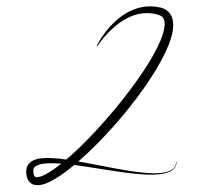

<svg xmlns="http://www.w3.org/2000/svg" viewBox="-20 -468 654 591"><path d="M443.1 -448.5C423.9 -448.7 405.9 -444.7 389.4 -437.9C364.5 -427.8 343.9 -411.7 328 -395.9C309.5 -377.6 296.5 -358.8 289.4 -347.6C283.2 -337.7 278.1 -327.9 278.4 -328.4C278.3 -328.2 278 -327.7 278 -327.7C277.9 -327.6 277.9 -327.3 277.9 -327.1C277.9 -326.4 278.4 -325.9 279.1 -325.9C279.5 -325.9 280 -326.1 280.2 -326.5C280.2 -326.5 280.5 -326.9 280.6 -327.2C281.1 -328 285.3 -334.5 293.4 -344.7C301.6 -355 316.1 -372.1 335.3 -387.9C352 -401.8 372.2 -414.7 395.2 -421.9C418.2 -429 442.6 -430 468.3 -422.1C476.1 -419.7 480.3 -416 482.9 -411.8C485.6 -407.4 487.1 -401.2 486.9 -392.7C486.6 -383.8 484.5 -373.1 480.5 -361C476.4 -348.2 470.5 -334.4 463.3 -320C446.9 -287.2 424.5 -252.3 402.4 -221.3C385.6 -197.5 368.7 -175.6 353.8 -156.9C343.6 -144.1 332.2 -130.2 319.6 -115.4C293.7 -85 262.8 -51.1 230 -19C214.7 -4.2 199.2 10.2 184.1 23.1C169 20.9 154.6 19.4 141.5 18.7C130.9 18.1 120.9 18 111.9 18.8C102.9 19.5 94.5 21 87.3 23.7C80 26.4 73.5 30.3 68.6 36.3C63.6 42.4 61 49.9 60.7 58.3L60.7 58.4C60.6 64.6 61.1 70.3 62.3 75.5C63.6 80.7 65.6 85.6 68.8 89.7C71.9 93.9 76 97.1 80.8 99.1C85.5 101.2 90.6 102 95.6 102C105.7 102.1 116.7 98.9 127.6 94.1C139.2 89 151.6 81.8 164.3 73.3C178.6 63.8 193.5 52.3 208.5 39.8C209.6 40 210.6 40.1 211.7 40.2C238 43.7 266.5 48.3 293.8 52.6C323.1 57.3 350.5 61.5 376.5 64.7C404.5 68.1 428.8 69.9 449.4 69.6C460.5 69.5 470.3 68.7 478.9 67.3C488.1 65.8 495.8 63.5 502 60.6C508.9 57.3 513.9 53.3 517.4 48.6C521.5 43.2 523.3 37 523.7 30.7V30.7C523.7 30.3 523.5 30.1 523.1 30.1C522.8 30.1 522.5 30.3 522.5 30.6C522.1 36.8 520.2 42.6 516.2 47.7C512.8 52 507.8 55.6 501.1 58.5C495 61.1 487.5 63 478.4 64.1C470 65.1 460.4 65.5 449.4 65.3C429.1 64.8 405.1 62.1 377.5 57.8C351.7 53.8 324.5 48.6 295.5 43C271 38.3 245.4 33.2 221.2 29C231.1 20.4 240.9 11.5 250.5 2.4C284.7 -29.9 316.7 -64.3 343.3 -95C356.2 -110 368 -124.2 378.4 -137.3C393.6 -156.3 410.7 -178.9 427.8 -203.5C449.9 -235.5 472.8 -272.2 489.4 -307.3C496.6 -322.8 502.8 -338.2 507.1 -352.9C511 -366.7 513.5 -380.3 513.2 -392.7C513 -404.6 510.3 -416.3 503.5 -425.9C496.7 -435.3 486.8 -441.6 474.3 -444.7C463.6 -447.2 453.2 -448.4 443.1 -448.5ZM141.1 34.4C149.7 34.4 159 34.9 168.8 35.6C162 41.1 155.3 46.2 148.8 50.8C137.1 59.1 126.3 65.8 116.8 70.4C107.5 74.9 100.3 77 95.1 77.4C92.7 77.5 91 77.3 89.8 76.9C88.8 76.6 87.8 76.1 87 75.2C86 74.2 85 72.6 84.1 69.8C83.2 67 82.6 63.2 82.5 58.4V58.4C82.3 54.2 83.1 51.1 84.7 48.6C86.4 46 89.4 43.4 94.4 41.1C99.3 38.8 105.8 37.1 113.8 35.9C121.7 34.8 130.8 34.3 141.1 34.4Z"/></svg>

Font: Sinatra
Style: Regular
Weight: 400
Designer: Fahmi
Version: Version 0.1